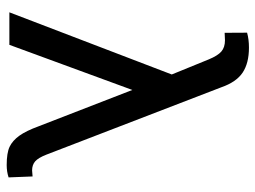

<svg xmlns="http://www.w3.org/2000/svg" viewBox="-118 -663 790 594"><g transform="rotate(90 277.0 -366.0)"><path d="M127.4 -741.2Q175.3 -741.2 204.6 -721.7Q233.9 -702.1 250 -655.8L458.5 -114.3Q468.3 -89.4 479.2 -79.8Q490.2 -70.3 507.3 -70.3L525.9 -71.8L528.8 2.4Q511.2 8.3 490.7 8.3Q453.1 8.3 434.1 -0.7Q415 -9.8 399.9 -30.8Q384.8 -51.8 370.6 -90.8L258.3 -380.4L118.7 0H18.1L210.4 -502.4L163.6 -617.2Q152.3 -644.5 139.4 -655.8Q126.5 -667 104.5 -667L81.5 -666L81.1 -735.4Q101.6 -741.2 127.4 -741.2Z"/></g></svg>

Font: APIMedia Roboto
Style: Regular
Weight: 400
Designer: Google
Version: Version 2.137; 2017